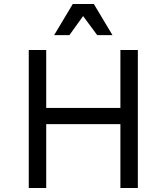

<svg xmlns="http://www.w3.org/2000/svg" viewBox="-20 -948 840 968"><path d="M675 -696V0H587V-322H213V0H125V-696H213V-404H587V-696ZM347 -928H453L547 -771H470L399 -867L330 -771H253Z"/></svg>

Font: AmikoRegular
Style: Regular
Weight: 400
Designer: Pablo Impallari, Rodrigo Fuenzalida, Andres Torresi
Foundry: Impallari Type
Version: Version 1.000; ttfautohint (v1.3)